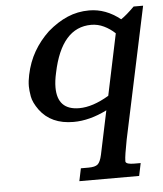

<svg xmlns="http://www.w3.org/2000/svg" viewBox="-49 -456 618 726"><g transform="rotate(-5 260.5 -93.0)"><path d="M521 -413 415 86Q403 148 403 164Q403 168 403 169Q406 179 436 179H460L450 227H223L233 179H262Q287 179 297 170.5Q307 162 313 135L348 -31Q282 2 221 2Q136 2 93 -56Q72 -85 68 -108.5Q64 -132 64 -147Q64 -167 69 -190Q79 -238 101.5 -277Q124 -316 158 -348Q195 -380 233.5 -396.5Q272 -413 316 -413Q379 -413 434 -369Q455 -383 485 -413ZM409 -318Q390 -336 367 -347Q344 -358 319 -358Q206 -358 171 -189Q164 -158 164 -134Q164 -48 247 -48Q298 -48 360 -85Z"/></g></svg>

Font: New Athena Unicode
Style: Bold Italic
Weight: 700
Designer: J. Rusten 1997; rev. by R. Hancock 2001, 2002, rev. by D. Mastronarde 2002-2021
Foundry: Society for Classical Studies (formerly American Philological Association)
Version: Version 5.008